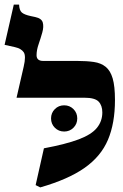

<svg xmlns="http://www.w3.org/2000/svg" viewBox="-65 -790 536 835"><path d="M110 25 90 15 126 -145Q222 -163 277.5 -184Q333 -205 356.5 -234Q380 -263 380 -301Q380 -331 364 -348Q348 -365 302 -365H7L38 -500Q49 -547 38 -563Q27 -579 0 -585L-45 -595L-5 -770H18Q19 -745 30 -735.5Q41 -726 69 -720L88 -716Q116 -710 121 -692Q126 -674 119 -649Q112 -624 103 -598Q94 -572 94 -550Q94 -525 123 -525H271Q312 -525 343 -520.5Q374 -516 394.5 -499.5Q415 -483 425 -449Q435 -415 435 -355Q435 -254 404.5 -182Q374 -110 303 -60Q232 -10 110 25ZM214 -218Q190 -218 173.5 -234.5Q157 -251 157 -275Q157 -299 173.5 -315.5Q190 -332 214 -332Q238 -332 254.5 -315.5Q271 -299 271 -275Q271 -251 254.5 -234.5Q238 -218 214 -218Z"/></svg>

Font: Bona Nova SC
Style: Bold
Weight: 700
Designer: Mateusz Machalski
Foundry: Capitalics
Version: Version 4.001; ttfautohint (v1.8.4.7-5d5b)